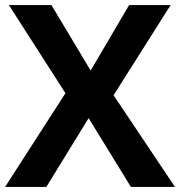

<svg xmlns="http://www.w3.org/2000/svg" viewBox="-20 -800 707 754"><path d="M667 -66 426 -426 650 -780H487L336 -523L182 -780H15L237 -434L0 -66H162L328 -336L494 -66Z"/></svg>

Font: Noto Sans Malayalam UI
Style: Bold
Weight: 700
Designer: Jelle Bosma - Monotype Design Team
Foundry: Monotype Imaging Inc.
Version: Version 2.104